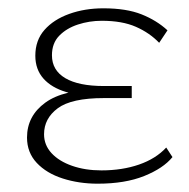

<svg xmlns="http://www.w3.org/2000/svg" viewBox="-20 -436 455 462"><path d="M215 6Q170 6 131 -6.5Q92 -19 68.5 -44Q45 -69 45 -105Q45 -157 89 -189Q133 -221 223 -221V-204Q175 -204 139.5 -214.5Q104 -225 84.5 -247Q65 -269 65 -302Q65 -339 87 -364Q109 -389 146.5 -402.5Q184 -416 229 -416Q284 -416 320.5 -401.5Q357 -387 383 -363L363 -333Q340 -357 307 -371.5Q274 -386 225 -386Q195 -386 167.5 -377Q140 -368 122.5 -350Q105 -332 105 -303Q105 -267 137 -248Q169 -229 230 -229H297V-200H230Q152 -200 119 -175.5Q86 -151 86 -113Q86 -87 104 -67.5Q122 -48 153.5 -37Q185 -26 224 -26Q274 -26 314.5 -40Q355 -54 380 -81L395 -58Q373 -31 327 -12.5Q281 6 215 6Z"/></svg>

Font: Ysabeau ExtraLight
Style: Regular
Weight: 250
Designer: Christian Thalmann (Catharsis Fonts)
Version: Version 2.002